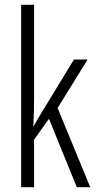

<svg xmlns="http://www.w3.org/2000/svg" viewBox="-20 -780 402 800"><path d="M122 -372V-760H68V0H122V-198L184 -285L300 0H356L220 -330L345 -532H288L154 -312C142 -293 133 -277 121 -255H119C121 -295 122 -330 122 -372Z"/></svg>

Font: Noto Sans Gujarati UI ExtraCondensed Light
Style: Regular
Weight: 300
Width: 2
Designer: Jelle Bosma - Monotype Design Team, Universal Thirst
Foundry: Monotype Imaging Inc.
Version: Version 2.106